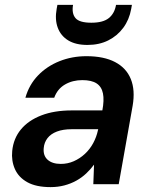

<svg xmlns="http://www.w3.org/2000/svg" viewBox="-20 -754 619 786"><path d="M187 12Q128 12 92 -8Q56 -28 41 -62Q26 -96 30 -136Q35 -187 65.5 -224Q96 -261 149 -281.5Q202 -302 274 -302H399Q407 -344 401.5 -371.5Q396 -399 375.5 -412.5Q355 -426 317 -426Q277 -426 246 -408Q215 -390 202 -354H84Q99 -407 135.5 -445Q172 -483 223.5 -503.5Q275 -524 334 -524Q405 -524 451 -500Q497 -476 515.5 -430.5Q534 -385 523 -321L466 0H362L365 -80Q351 -61 333 -44Q315 -27 292.5 -14.5Q270 -2 243.5 5Q217 12 187 12ZM229 -83Q257 -83 282 -94Q307 -105 327.5 -124Q348 -143 361.5 -168Q375 -193 381 -221L382 -225H273Q238 -225 213 -215.5Q188 -206 174.5 -188.5Q161 -171 159 -148Q156 -117 175 -100Q194 -83 229 -83ZM338 -570Q290 -570 259.5 -588.5Q229 -607 216.5 -640.5Q204 -674 212 -718L215 -734H279Q273 -699 289 -680Q305 -661 354 -661Q402 -661 425.5 -680Q449 -699 455 -734H520L517 -717Q509 -673 484.5 -640Q460 -607 423 -588.5Q386 -570 338 -570Z"/></svg>

Font: DM Sans 12pt SemiBold
Style: Italic
Weight: 600
Italic angle: -10°
Version: Version 4.004;gftools[0.9.30]